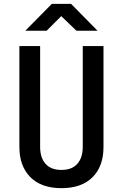

<svg xmlns="http://www.w3.org/2000/svg" viewBox="-20 -970 640 1000"><path d="M300 10Q195 10 138 -47.5Q81 -105 81 -204V-730H189V-205Q189 -149 217 -117Q245 -85 300 -85Q355 -85 383 -117Q411 -149 411 -205V-730H519V-204Q519 -104 462 -47Q405 10 300 10ZM112 -810 250 -950H350L488 -810H378L299 -886L223 -810Z"/></svg>

Font: JetBrains Mono NL SemiBold
Style: Regular
Weight: 600
Designer: Philipp Nurullin, Konstantin Bulenkov
Foundry: JetBrains
Version: Version 2.304; ttfautohint (v1.8.4.7-5d5b)